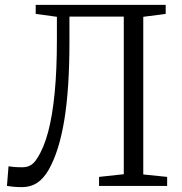

<svg xmlns="http://www.w3.org/2000/svg" viewBox="-20 -763 747 788"><path d="M70 5Q47 5 32.2 3.2Q17.5 1.5 8.5 0L15 -80.5Q23.5 -79 36.8 -77.8Q50 -76.5 72.5 -76.5Q85 -76.5 95.8 -80.2Q106.5 -84 116 -92.5Q125.5 -101 133.5 -115Q160 -155.5 177.8 -222.5Q195.5 -289.5 204.5 -383.2Q213.5 -477 213.5 -597.5V-694L126.5 -706V-743H660V-706L568 -694V-47L666 -37V0H386.5V-37L488 -48V-695H265V-592Q265 -495.5 259.8 -415Q254.5 -334.5 243.8 -269.5Q233 -204.5 217 -154Q201 -103.5 180 -66.5Q158.5 -29.5 132 -12.2Q105.5 5 70 5Z"/></svg>

Font: Merriweather 48pt Light
Style: Regular
Weight: 300
Version: Version 2.100